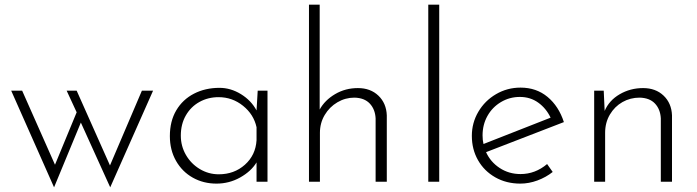

<svg xmlns="http://www.w3.org/2000/svg" viewBox="-20 -780 2993 824"><path d="M637 -391 453 24 327 -254 212 24 28 -391H75L216 -73L309 -298L266 -391H309L452 -70L589 -391Z M1128 -391V0H1081V-83Q1058 -45 1011 -18.5Q964 8 909 8Q853 8 807.5 -17.5Q762 -43 735.5 -89.5Q709 -136 709 -196Q709 -260 736.5 -306.5Q764 -353 812.5 -378Q861 -403 922 -403Q970 -403 1014 -376Q1058 -349 1081 -306L1086 -391ZM1081 -178V-234Q1069 -289 1023 -326Q977 -363 918 -363Q873 -363 836 -342.5Q799 -322 777.5 -284.5Q756 -247 756 -198Q756 -153 778 -115Q800 -77 837.5 -54.5Q875 -32 919 -32Q985 -32 1031 -73Q1077 -114 1081 -178Z M1640 -285V0H1592V-272Q1590 -311 1567 -335.5Q1544 -360 1501 -361Q1462 -361 1428 -341Q1394 -321 1373.5 -286.5Q1353 -252 1353 -210V0H1306V-760H1352V-310Q1374 -350 1418 -376Q1462 -402 1516 -402Q1570 -402 1604 -369.5Q1638 -337 1640 -285Z M1865 -760V0H1818V-760Z M2328 -76 2352 -42Q2323 -19 2286.5 -5.5Q2250 8 2213 8Q2153 8 2105.5 -19Q2058 -46 2031.5 -92.5Q2005 -139 2005 -197Q2005 -253 2033 -300.5Q2061 -348 2109 -376Q2157 -404 2214 -404Q2282 -404 2330 -364Q2378 -324 2400 -256L2066 -127Q2085 -85 2124.5 -59Q2164 -33 2214 -33Q2277 -33 2328 -76ZM2051 -199Q2051 -178 2055 -162L2343 -275Q2324 -315 2290 -339.5Q2256 -364 2211 -364Q2167 -364 2130 -342Q2093 -320 2072 -282.5Q2051 -245 2051 -199Z M2864 -285V0H2816V-272Q2814 -311 2791 -335.5Q2768 -360 2725 -361Q2685 -361 2651.5 -342Q2618 -323 2597.5 -288.5Q2577 -254 2577 -210V0H2530V-391H2571L2575 -304Q2594 -349 2639.5 -375.5Q2685 -402 2740 -402Q2794 -402 2828 -369.5Q2862 -337 2864 -285Z"/></svg>

Font: Josefin Sans Light
Style: Regular
Weight: 300
Designer: Santiago Orozco
Foundry: Typemade
Version: Version 2.000